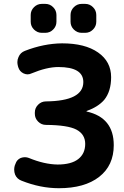

<svg xmlns="http://www.w3.org/2000/svg" viewBox="-20 -989 644 998"><path d="M557.6 -587.9Q557.6 -513.7 521.5 -469.7Q490.2 -433.6 430.7 -412.1Q429.7 -412.1 429.7 -410.6Q429.7 -409.2 430.7 -409.2Q571.3 -377.9 571.3 -234.4Q571.3 -128.9 495.6 -69.8Q419.9 -10.7 286.1 -10.7Q189.5 -10.7 91.8 -49.8Q68.4 -58.6 58.6 -81.1Q53.7 -93.8 53.7 -107.4Q53.7 -117.2 56.6 -127.9L60.5 -137.7Q67.4 -159.2 87.9 -168Q98.6 -171.9 109.4 -171.9Q120.1 -171.9 129.9 -168Q210 -134.8 279.3 -133.8Q350.6 -133.8 386.7 -162.1Q422.9 -190.4 422.9 -241.2Q422.9 -291 377 -315.4Q332 -338.9 218.8 -339.8Q195.3 -339.8 178.2 -356.9Q161.1 -374 161.1 -397.5V-404.3Q161.1 -427.7 178.2 -444.8Q195.3 -461.9 218.8 -461.9Q413.1 -463.9 413.1 -562.5Q413.1 -640.6 283.2 -640.6Q223.6 -640.6 143.6 -607.4Q133.8 -602.5 123 -602.5Q113.3 -602.5 102.5 -607.4Q82 -617.2 75.2 -638.7L73.2 -645.5Q70.3 -656.2 70.3 -666Q70.3 -679.7 76.2 -692.4Q85.9 -715.8 109.4 -724.6Q207 -762.7 302.7 -763.7Q421.9 -763.7 489.7 -716.3Q557.6 -668.9 557.6 -587.9ZM197.3 -818.4Q173.8 -818.4 156.7 -835.4Q139.6 -852.5 139.6 -876V-911.1Q139.6 -934.6 156.7 -951.7Q173.8 -968.8 197.3 -968.8H215.8Q239.3 -968.8 256.3 -951.7Q273.4 -934.6 273.4 -911.1V-876Q273.4 -852.5 256.3 -835.4Q239.3 -818.4 215.8 -818.4ZM404.3 -818.4Q380.9 -818.4 363.8 -835.4Q346.7 -852.5 346.7 -876V-911.1Q346.7 -934.6 363.8 -951.7Q380.9 -968.8 404.3 -968.8H422.9Q446.3 -968.8 463.4 -951.7Q480.5 -934.6 480.5 -911.1V-876Q480.5 -852.5 463.4 -835.4Q446.3 -818.4 422.9 -818.4Z"/></svg>

Font: Gen Jyuu Gothic P Bold
Style: Bold
Weight: 700
Designer: [Source Han Sans]
Ryoko NISHIZUKA  (kana & ideographs); Paul D. Hunt (Latin, Greek & Cyrillic); Wenlong ZHANG  (bopomofo
Version: Version 1.002.20150607